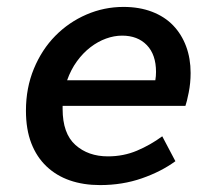

<svg xmlns="http://www.w3.org/2000/svg" viewBox="-20 -523 640 555"><path d="M269 12Q221 12 182 -1.5Q143 -15 114.5 -42Q86 -69 70.5 -109Q55 -149 55 -203Q55 -269 78 -324.5Q101 -380 140 -419.5Q179 -459 230 -481Q281 -503 337 -503Q383 -503 419.5 -489Q456 -475 480.5 -449.5Q505 -424 518 -389Q531 -354 531 -312Q531 -283 525.5 -255.5Q520 -228 516 -217H161V-208Q161 -137 198 -104Q235 -71 292 -71Q337 -71 376 -87.5Q415 -104 449 -129L487 -57Q446 -27 390 -7.5Q334 12 269 12ZM333 -420Q310 -420 286.5 -411.5Q263 -403 241.5 -386.5Q220 -370 202.5 -346Q185 -322 174 -291H429Q430 -297 430.5 -303Q431 -309 431 -315Q431 -365 404.5 -392.5Q378 -420 333 -420Z"/></svg>

Font: Source Code Pro Semibold
Style: Italic
Weight: 600
Italic angle: -11°
Monospace: yes
Designer: Paul D. Hunt, Teo Tuominen
Foundry: Adobe Systems Incorporated
Version: Version 1.050;PS 1.000;hotconv 16.6.51;makeotf.lib2.5.65220